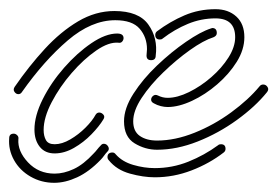

<svg xmlns="http://www.w3.org/2000/svg" viewBox="-40 -387 604 418"><path d="M325 -154Q318 -154 310 -156Q302 -158 295 -162Q289 -165 289 -170Q289 -175 293.5 -178.5Q298 -182 304 -179Q314 -174 325 -174Q346 -174 371.5 -186.5Q397 -199 420 -219Q443 -239 457.5 -262Q472 -285 472 -306Q472 -347 429 -347Q398 -347 369 -335Q340 -323 314 -303Q312 -301 308 -301Q298 -301 298 -311Q298 -316 302 -319Q330 -340 361.5 -353.5Q393 -367 429 -367Q457 -367 474.5 -351Q492 -335 492 -306Q492 -279 475.5 -252.5Q459 -226 433 -203.5Q407 -181 378 -167.5Q349 -154 325 -154ZM0 -182Q-5 -182 -8.5 -187Q-12 -192 -8 -198Q23 -243 57.5 -280.5Q92 -318 130 -340.5Q168 -363 209 -363Q262 -363 283 -333.5Q304 -304 299 -266Q299 -256 289 -256Q279 -256 279 -266Q279 -270 279.5 -273Q280 -276 280 -280Q280 -306 264 -324.5Q248 -343 211 -343Q159 -343 107.5 -299Q56 -255 8 -187Q5 -182 0 -182ZM302 -61Q276 -61 253 -75Q230 -89 230 -123Q230 -151 250.5 -183Q271 -215 302 -244.5Q333 -274 365 -296Q397 -318 419 -325Q420 -325 420.5 -325.5Q421 -326 422 -326Q432 -326 432 -315Q432 -309 425 -306Q403 -299 373.5 -278Q344 -257 315.5 -229.5Q287 -202 268.5 -174Q250 -146 250 -123Q250 -101 264.5 -91Q279 -81 302 -81Q341 -81 383.5 -98Q426 -115 463.5 -142.5Q501 -170 525 -199Q528 -203 533 -203Q539 -203 542.5 -197.5Q546 -192 541 -186Q516 -155 476 -126Q436 -97 390.5 -79Q345 -61 302 -61ZM79 -53Q58 -53 46.5 -67.5Q35 -82 35 -105Q35 -135 53 -171Q71 -207 99.5 -239.5Q128 -272 159 -293Q190 -314 215 -314Q229 -314 229 -304Q229 -300 226 -296.5Q223 -293 218 -294Q197 -296 169.5 -277Q142 -258 116 -228Q90 -198 72.5 -164.5Q55 -131 55 -104Q55 -91 60 -82Q65 -73 79 -73Q95 -73 113 -83.5Q131 -94 146 -109Q161 -124 168 -137Q171 -142 176 -142Q181 -142 185 -137.5Q189 -133 185 -127Q176 -112 159 -94.5Q142 -77 121 -65Q100 -53 79 -53ZM78 11Q50 11 26.5 -2.5Q3 -16 -9.5 -38.5Q-22 -61 -20 -86Q-20 -96 -10 -96Q-6 -96 -2.5 -92.5Q1 -89 0 -84Q-2 -58 21 -33.5Q44 -9 79 -9Q99 -9 120.5 -19Q142 -29 164 -53Q168 -57 171.5 -61.5Q175 -66 179 -70Q182 -74 186 -74Q192 -74 195.5 -68Q199 -62 194 -57Q190 -53 186.5 -48Q183 -43 179 -39Q154 -13 128 -1Q102 11 78 11ZM297 -1Q272 -1 243 -9Q214 -17 197 -38Q194 -41 194 -45Q194 -55 205 -55Q209 -55 212 -51Q226 -35 250 -28Q274 -21 297 -21Q335 -21 370 -35Q405 -49 435 -71Q437 -73 441 -73Q451 -73 451 -63Q451 -58 447 -55Q416 -31 377 -16Q338 -1 297 -1Z"/></svg>

Font: Neonderthaw
Style: Regular
Weight: 400
Designer: Robert E. Leuschke
Foundry: Robert E. Leuschke
Version: Version 1.010; ttfautohint (v1.8.3)